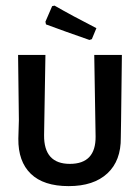

<svg xmlns="http://www.w3.org/2000/svg" viewBox="-20 -642 486 669"><path d="M315.9 -543.9 300 -505.6 291.6 -502.8Q205.6 -532.7 140.2 -557L138.3 -566.4L161.7 -620.6L170.1 -622.4Q231.8 -586.9 315.9 -543.9ZM400.9 -162.6Q401.9 -82.2 354.2 -37.9Q306.5 6.5 219.2 6.5Q131.8 6.5 87.4 -36.4Q43 -79.4 43.9 -158.9L45.8 -223.4L43 -450.5H138.3L133.6 -171Q132.7 -71 223.4 -71Q314 -71 313.1 -166.4L308.4 -450.5H404.7L401.9 -221.5Z"/></svg>

Font: Gurajada
Style: Regular
Weight: 400
Designer: Purushoth Kumar Guthula
Foundry: SiliconAndhra, USA.
Version: Version 1.0.3; ttfautohint (v1.2.42-39fb)